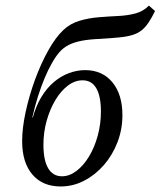

<svg xmlns="http://www.w3.org/2000/svg" viewBox="-20 -653 572 684"><path d="M196 11.3Q131.5 11.3 95.2 -31.5Q58.9 -74.2 58.9 -150Q58.9 -196.8 71.4 -254.4Q83.9 -312.1 104.8 -369.4Q125.8 -426.6 152 -473.4Q178.2 -520.2 205.6 -546Q230.6 -569.4 263.3 -579Q296 -588.7 331 -591.5Q366.1 -594.4 400.4 -596Q434.7 -597.6 462.9 -605.2Q491.1 -612.9 510.5 -633.1L532.3 -613.7Q520.2 -588.7 508.9 -572.2Q497.6 -555.6 484.7 -545.2Q471.8 -534.7 452.8 -528.6Q433.9 -522.6 405.6 -519.8Q377.4 -516.9 336.3 -514.5Q297.6 -512.9 270.6 -507.7Q243.5 -502.4 224.6 -492.7Q205.6 -483.1 191.5 -466.9Q177.4 -450.8 163.7 -425.8Q151.6 -404.8 139.1 -375Q126.6 -345.2 115.3 -309.7Q104 -274.2 95.2 -234.7H101.6L95.2 -228.2Q107.3 -274.2 127 -306.9Q146.8 -339.5 172.2 -360.9Q197.6 -382.3 226.2 -392.7Q254.8 -403.2 283.1 -403.2Q344.4 -403.2 380.2 -360.1Q416.1 -316.9 416.1 -242.7Q416.1 -191.9 398.4 -146Q380.6 -100 350 -64.9Q319.4 -29.8 279.8 -9.3Q240.3 11.3 196 11.3ZM200.8 -25Q227.4 -25 252.4 -44Q277.4 -62.9 297.2 -95.6Q316.9 -128.2 328.2 -169.8Q339.5 -211.3 339.5 -255.6Q339.5 -310.5 323 -338.7Q306.5 -366.9 274.2 -366.9Q246.8 -366.9 221.8 -348Q196.8 -329 177.4 -296.8Q158.1 -264.5 146.4 -223.4Q134.7 -182.3 134.7 -137.1Q134.7 -82.3 151.6 -53.6Q168.5 -25 200.8 -25Z"/></svg>

Font: Playfair 9pt
Style: Italic
Weight: 400
Italic angle: -15.6°
Designer: Claus Eggers Sørensen
Foundry: Claus Eggers Sørensen
Version: Version 2.001;gftools[0.9.30]